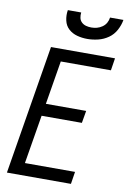

<svg xmlns="http://www.w3.org/2000/svg" viewBox="-102 -1015 714 1075"><g transform="rotate(10 255.0 -477.5)"><path d="M16 0 137 -735H501L490 -665H205L164 -417H393L381 -347H152L106 -70H391L380 0ZM329 -815Q299 -815 271 -822.5Q243 -830 222.5 -848.5Q202 -867 195.5 -896Q189 -925 194 -955H270Q268 -939 271 -924.5Q274 -910 284.5 -900Q295 -890 309.5 -886Q324 -882 340 -882Q356 -882 371.5 -886Q387 -890 401.5 -900Q416 -910 424 -924.5Q432 -939 434 -955H510Q505 -925 489.5 -896Q474 -867 447.5 -848.5Q421 -830 390 -822.5Q359 -815 329 -815Z"/></g></svg>

Font: Iosevka Curly
Style: Italic
Weight: 400
Italic angle: -9°
Monospace: yes
Designer: Belleve Invis
Foundry: Belleve Invis
Version: Version 22.1.2; ttfautohint (v1.8.4)